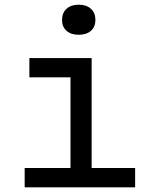

<svg xmlns="http://www.w3.org/2000/svg" viewBox="-20 -797 640 817"><path d="M85 0V-82H280V-468H105V-550H370V-82H555V0ZM315 -649Q282 -649 263 -666Q244 -683 244 -712Q244 -742 263 -759.5Q282 -777 315 -777Q348 -777 367 -759.5Q386 -742 386 -712Q386 -683 367 -666Q348 -649 315 -649Z"/></svg>

Font: JetBrainsMonoNL NF
Style: Regular
Weight: 400
Designer: Philipp Nurullin, Konstantin Bulenkov
Foundry: JetBrains
Version: Version 2.304; ttfautohint (v1.8.4.7-5d5b);Nerd Fonts 3.2.1